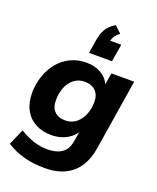

<svg xmlns="http://www.w3.org/2000/svg" viewBox="-173 -879 960 1171"><g transform="rotate(20 307.5 -293.0)"><path d="M260 191Q186 191 124.5 174Q63 157 12 124L57 21Q85 38 114.5 51Q144 64 174.5 71Q205 78 238 78Q295 78 330.5 54Q366 30 375 -25L389 -108L397 -107Q382 -76 356 -54.5Q330 -33 298 -22.5Q266 -12 230 -12Q171 -12 126.5 -36Q82 -60 57.5 -105.5Q33 -151 33 -214Q33 -272 51 -324.5Q69 -377 101.5 -416.5Q134 -456 180.5 -478.5Q227 -501 283 -501Q340 -501 382 -475.5Q424 -450 441 -401L433 -404L447 -491H595L522 -33Q511 38 478.5 88Q446 138 391.5 164.5Q337 191 260 191ZM279 -125Q320 -125 349 -148Q378 -171 393.5 -208.5Q409 -246 409 -290Q410 -335 384.5 -361.5Q359 -388 313 -388Q273 -388 244 -365.5Q215 -343 200 -305.5Q185 -268 185 -223Q184 -178 208.5 -151.5Q233 -125 279 -125ZM276 -562 289 -643Q296 -688 312.5 -719.5Q329 -751 372 -777L415 -736Q391 -719 381.5 -700.5Q372 -682 367 -658L339 -676H444L425 -562Z"/></g></svg>

Font: Nunito Sans 12pt ExtraBold
Style: Italic
Weight: 800
Italic angle: -9°
Designer: Vernon Adams
Foundry: Vernon Adams
Version: Version 3.101;gftools[0.9.27]